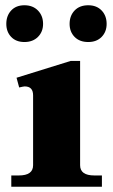

<svg xmlns="http://www.w3.org/2000/svg" viewBox="-20 -711 431 731"><path d="M4 -620Q4 -651 22.5 -671Q41 -691 73 -691Q105 -691 124.5 -671Q144 -651 144 -620Q144 -590 124.5 -570.5Q105 -551 73 -551Q41 -551 22.5 -570.5Q4 -590 4 -620ZM245 -620Q245 -651 264 -671Q283 -691 316 -691Q348 -691 367 -671Q386 -651 386 -620Q386 -590 367 -570.5Q348 -551 316 -551Q283 -551 264 -570.5Q245 -590 245 -620ZM23 -43H52Q106 -43 106 -82V-348Q106 -382 74 -382Q70 -382 53 -378L43 -415L249 -479H285V-82Q285 -43 339 -43H368V0H23Z"/></svg>

Font: Taviraj Bold
Style: Regular
Weight: 700
Designer: Katatrad Team
Foundry: CadsonDemak
Version: Version 1.030